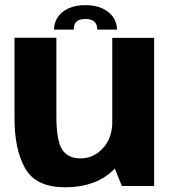

<svg xmlns="http://www.w3.org/2000/svg" viewBox="-20 -744 694 768"><path d="M467.5 0H596.5V-592.5H429V-94.5ZM205.5 -593H38V-271Q38 -145 81 -70Q124 5 240 5Q369.5 5 440.8 -71.5Q512 -148 512 -226L429.5 -260.5Q429.5 -192.5 392 -151.5Q354.5 -110.5 302 -110.5Q252 -110.5 228.8 -145.5Q205.5 -180.5 205.5 -279.5ZM322 -723.5Q282 -723.5 253.8 -710.5Q225.5 -697.5 210.8 -675Q196 -652.5 196 -625.5H275Q275 -639 279.5 -648.5Q284 -658 294.2 -663Q304.5 -668 322 -668Q337.5 -668 348 -663.2Q358.5 -658.5 363.8 -649Q369 -639.5 369 -625.5H448Q448 -652.5 432.8 -675Q417.5 -697.5 389 -710.5Q360.5 -723.5 322 -723.5Z"/></svg>

Font: Anybody Thin
Style: Bold
Weight: 700
Version: Version 1.113;gftools[0.9.25]